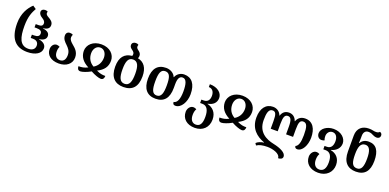

<svg xmlns="http://www.w3.org/2000/svg" viewBox="0 -1911 6684 3302"><g transform="rotate(20 3342.5 -260.0)"><path d="M379 13C532 13 631 -50 631 -146C631 -205 581 -249 498 -261V-265C581 -277 622 -311 622 -365C622 -418 581 -452 498 -461V-465C578 -476 613 -505 613 -562C613 -620 565 -650 525 -673C492 -691 471 -708 471 -733C471 -742 473 -749 477 -760C466 -768 451 -773 428 -773C389 -773 360 -752 360 -719C360 -673 391 -648 423 -628C457 -607 484 -585 484 -547C484 -507 459 -489 411 -489H356V-429H394C462 -429 492 -408 492 -363C492 -319 462 -296 396 -296H356V-236H397C464 -236 499 -202 499 -146C499 -82 453 -46 379 -46C221 -46 184 -188 184 -393C184 -572 228 -658 268 -732L208 -773C128 -699 50 -575 50 -393C50 -116 164 13 379 13Z M957 13C1091 13 1190 -60 1190 -179C1190 -283 1127 -332 1074 -377C1037 -409 1005 -438 1005 -483C1005 -502 1010 -518 1018 -533C1006 -543 988 -549 963 -549C921 -549 894 -522 894 -478C894 -412 936 -372 978 -332C1017 -293 1057 -252 1057 -176C1057 -95 1023 -47 957 -47C893 -47 856 -94 856 -169C856 -206 861 -232 876 -262C858 -272 837 -279 818 -279C765 -279 727 -228 727 -167C727 -64 809 13 957 13Z M1353 13C1389 13 1470 -14 1540 -54C1608 -15 1690 13 1726 13C1770 13 1785 -19 1786 -60C1727 -60 1689 -65 1620 -98C1734 -154 1789 -228 1789 -339C1789 -452 1696 -549 1542 -549C1384 -549 1290 -451 1290 -339C1292 -233 1349 -156 1461 -98C1398 -67 1357 -60 1294 -60C1294 -16 1312 13 1353 13ZM1540 -142C1463 -185 1423 -257 1423 -346C1423 -420 1465 -490 1540 -490C1614 -490 1656 -422 1656 -346C1656 -260 1616 -186 1540 -142Z M2208 -539C2216 -552 2220 -567 2220 -585C2220 -627 2196 -647 2173 -666C2150 -683 2131 -698 2131 -724C2131 -735 2133 -745 2138 -757C2126 -767 2111 -773 2088 -773C2047 -773 2018 -750 2018 -711C2018 -676 2043 -656 2068 -638C2089 -622 2109 -605 2109 -577C2109 -565 2107 -553 2103 -543C1965 -530 1890 -443 1890 -270C1890 -79 1984 13 2139 13C2303 13 2390 -79 2390 -270C2390 -429 2323 -516 2208 -539ZM2141 -46C2055 -46 2024 -122 2024 -270C2024 -416 2054 -490 2140 -490C2225 -490 2257 -416 2257 -270C2257 -122 2226 -46 2141 -46Z M2727 13C2882 13 2963 -80 2963 -270V-336C2963 -445 2992 -490 3047 -490C3117 -490 3139 -401 3139 -269C3139 -131 3105 -49 3042 -42C3042 -9 3055 10 3092 10C3195 10 3272 -122 3272 -265C3272 -454 3190 -549 3057 -549C2984 -549 2924 -506 2901 -444H2896C2874 -506 2803 -549 2724 -549C2572 -549 2490 -455 2490 -269C2490 -84 2573 13 2727 13ZM2729 -46C2650 -46 2624 -114 2624 -269C2624 -421 2650 -490 2729 -490C2813 -490 2835 -414 2835 -269C2835 -131 2813 -46 2729 -46Z M3533 253C3681 253 3776 157 3776 15C3776 -118 3696 -187 3603 -209V-214C3696 -229 3756 -284 3756 -373C3756 -463 3670 -542 3524 -542V-490C3591 -490 3626 -437 3626 -366C3626 -293 3594 -243 3519 -243H3477V-181H3519C3599 -181 3643 -114 3643 14C3643 135 3609 194 3533 194C3459 194 3426 133 3426 56C3426 8 3434 -24 3452 -57C3432 -69 3413 -74 3395 -74C3339 -74 3295 -18 3295 46C3295 168 3386 253 3533 253Z M3934 13C3970 13 4051 -14 4121 -54C4189 -15 4271 13 4307 13C4351 13 4366 -19 4367 -60C4308 -60 4270 -65 4201 -98C4315 -154 4370 -228 4370 -339C4370 -452 4277 -549 4123 -549C3965 -549 3871 -451 3871 -339C3873 -233 3930 -156 4042 -98C3979 -67 3938 -60 3875 -60C3875 -16 3893 13 3934 13ZM4121 -142C4044 -185 4004 -257 4004 -346C4004 -420 4046 -490 4121 -490C4195 -490 4237 -422 4237 -346C4237 -260 4197 -186 4121 -142Z M5269 -549C5190 -549 5138 -506 5117 -444H5112C5092 -506 5046 -549 4974 -549C4897 -549 4856 -506 4836 -444H4832C4810 -506 4755 -549 4680 -549C4550 -549 4471 -446 4471 -278C4471 -77 4594 27 4742 80V84C4694 88 4635 111 4606 141L4630 177C4673 147 4738 132 4824 132C4918 132 5061 168 5061 253C5105 253 5142 236 5142 195C5142 125 5032 74 4906 48C4763 19 4604 -58 4604 -278C4604 -397 4619 -488 4694 -488C4752 -488 4769 -442 4769 -320V-180H4897V-320C4897 -442 4918 -488 4974 -488C5027 -488 5050 -442 5050 -320V-180H5178V-320C5178 -442 5196 -488 5255 -488C5325 -488 5343 -417 5343 -272C5343 -142 5320 -67 5270 -47C5270 -22 5286 -4 5315 -4C5409 -4 5476 -134 5476 -272C5476 -433 5411 -549 5269 -549Z M5791 253C5941 253 6039 155 6039 23C6039 -103 5959 -172 5866 -187V-192C5959 -214 6020 -280 6020 -365C6020 -456 5933 -548 5790 -548C5668 -548 5569 -474 5569 -390C5569 -337 5604 -296 5654 -296C5671 -296 5689 -300 5708 -308C5697 -337 5694 -353 5694 -383C5694 -438 5730 -490 5790 -490C5857 -490 5889 -430 5889 -358C5889 -276 5857 -219 5782 -219H5740V-157H5782C5862 -157 5906 -97 5906 24C5906 133 5869 194 5791 194C5715 194 5679 131 5679 56C5679 8 5687 -24 5705 -57C5685 -69 5666 -74 5648 -74C5592 -74 5548 -18 5548 46C5548 168 5642 253 5791 253Z M6394 13C6553 13 6634 -81 6634 -269C6634 -454 6569 -549 6432 -549C6357 -549 6312 -515 6284 -468H6278C6281 -500 6282 -545 6282 -572V-601C6282 -671 6320 -705 6368 -705C6402 -705 6426 -697 6449 -684C6473 -672 6501 -660 6533 -660C6561 -660 6594 -676 6594 -720C6594 -746 6579 -765 6553 -773C6538 -752 6513 -747 6488 -747C6469 -747 6453 -748 6435 -753C6414 -758 6390 -761 6357 -761C6239 -761 6151 -694 6151 -558V-268C6151 -79 6240 13 6394 13ZM6394 -46C6307 -46 6282 -115 6282 -264C6282 -396 6307 -479 6397 -479C6473 -479 6503 -405 6503 -263C6503 -115 6473 -46 6394 -46Z"/></g></svg>

Font: Noto Serif Georgian SemiBold
Style: Regular
Weight: 600
Designer: Monotype Design Team, Akaki Razmadze
Foundry: Google LLC
Version: Version 2.003